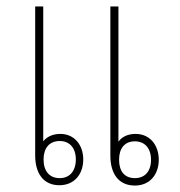

<svg xmlns="http://www.w3.org/2000/svg" viewBox="-20 -569 557 595"><path d="M164 5C211 5 238 -30 238 -75C238 -119 211 -154 167 -154C143 -154 125 -145 114 -131V-549H89V-88C89 -31 115 5 164 5ZM398 6C445 6 472 -29 472 -74C472 -119 445 -154 400 -154C376 -154 358 -145 347 -130V-549H322V-87C322 -30 348 6 398 6ZM165 -17C133 -17 115 -39 115 -75C115 -110 133 -132 165 -132C196 -132 215 -110 215 -75C215 -39 196 -17 165 -17ZM398 -17C366 -17 349 -38 349 -74C349 -109 366 -131 398 -131C429 -131 448 -109 448 -74C448 -38 429 -17 398 -17Z"/></svg>

Font: Noto Sans Thai Looped SemiCondensed Thin
Style: Regular
Weight: 100
Width: 4
Designer: Sasikarn Vongin, Ben Mitchell
Foundry: The Fontpad Ltd
Version: Version 1.001